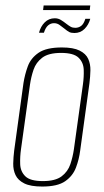

<svg xmlns="http://www.w3.org/2000/svg" viewBox="-20 -677 380 704"><path d="M135 7Q92 7 69 -4.5Q46 -16 37 -35Q28 -54 28.5 -77.5Q29 -101 32 -125L66 -372Q71 -404 82 -434Q93 -464 121.5 -483.5Q150 -503 207 -503Q249 -503 272 -491.5Q295 -480 303.5 -461Q312 -442 311.5 -419Q311 -396 308 -372L274 -125Q270 -93 258.5 -62.5Q247 -32 219 -12.5Q191 7 135 7ZM137 -13Q183 -13 206 -30.5Q229 -48 238 -75Q247 -102 251 -130L284 -367Q288 -395 287 -421.5Q286 -448 268 -465.5Q250 -483 204 -483Q158 -483 135 -465.5Q112 -448 103 -421.5Q94 -395 90 -367L57 -130Q53 -102 54 -75Q55 -48 73 -30.5Q91 -13 137 -13ZM253 -556Q241 -556 234 -559.5Q227 -563 215 -573Q208 -578 199 -585Q190 -592 178 -592Q166 -592 156.5 -584Q147 -576 141 -557H123Q129 -580 144 -595Q159 -610 181 -610Q193 -610 203 -604Q213 -598 223 -590Q232 -583 239 -579Q246 -575 256 -575Q268 -575 277.5 -582Q287 -589 293 -608H311Q305 -586 290 -571Q275 -556 253 -556ZM138 -640 140 -657H311L309 -640Z"/></svg>

Font: Alumni Sans Thin Thin
Style: Italic
Weight: 250
Italic angle: -8°
Version: Version 1.016